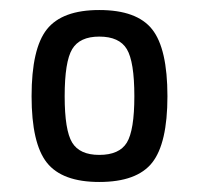

<svg xmlns="http://www.w3.org/2000/svg" viewBox="-20 -627 397 383"><path d="M178 -607Q253 -607 283.5 -568.5Q314 -530 314 -435Q314 -341 283.5 -302.5Q253 -264 178 -264Q104 -264 73.5 -302.5Q43 -341 43 -435Q43 -530 73.5 -568.5Q104 -607 178 -607ZM178 -554Q139 -554 124 -529Q109 -504 109 -435Q109 -367 124 -342.5Q139 -318 178 -318Q218 -318 233 -342.5Q248 -367 248 -435Q248 -504 233 -529Q218 -554 178 -554Z"/></svg>

Font: exo2condensed_r
Style: Regular
Weight: 400
Width: 3
Designer: Natanael Gama
Version: Version 1.001;PS 001.001;hotconv 1.0.70;makeotf.lib2.5.58329